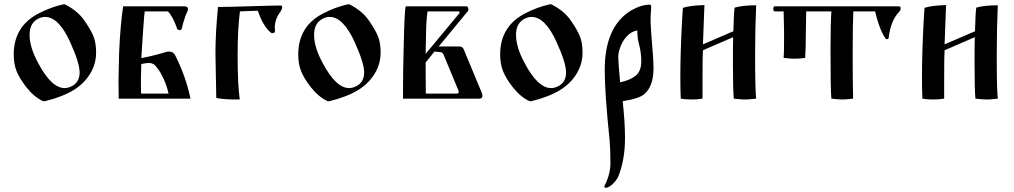

<svg xmlns="http://www.w3.org/2000/svg" viewBox="-20 -467 4803 909"><path d="M193 12Q193 12 191 12Q191 12 188 12Q188 12 186 12Q186 12 184 12Q142 -7 104 -55Q73 -95 59 -129Q45 -163 45 -209Q45 -342 162 -403Q222 -434 278 -446Q280 -447 284 -447Q286 -447 288 -446Q348 -416 380 -369Q410 -326 422.5 -295Q435 -264 435 -218Q435 -164 406.5 -117.5Q378 -71 329 -41Q275 -8 193 12ZM320 -59Q357 -78 357 -124Q357 -169 312 -268Q258 -387 193 -387Q178 -387 160 -378Q120 -357 120 -302Q120 -244 160 -170Q223 -50 286 -50Q302 -50 320 -59Z M563 -437H854Q870 -437 870 -424Q870 -418 868 -415Q864 -406 858 -392L852 -373Q848 -361 846 -354L841 -333Q839 -324 829.5 -324.5Q820 -325 818 -333Q798 -390 775 -413H665Q660 -372 649 -192L679 -198Q689 -200 725 -209L770 -222Q773 -223 779 -223Q800 -223 809 -206Q860 -105 882 0H542Q542 -19 541.5 -45.5Q541 -72 541 -83Q541 -114 544 -219Q550 -352 563 -437ZM647 -68Q647 -60 647.5 -45.5Q648 -31 648 -24H778Q767 -76 738 -126Q716 -159 706 -164Q696 -169 684 -169Q676 -169 649 -164Q647 -102 647 -68Z M1004 -3Q1004 -32 1002 -106.5Q1000 -181 1000 -215Q1000 -309 1012 -434Q1056 -434 1168 -437.5Q1280 -441 1311 -441Q1316 -439 1316 -433Q1316 -424 1307 -411Q1281 -375 1281 -337Q1281 -334 1281.5 -329Q1282 -324 1282 -322Q1282 -310 1271 -310Q1264 -310 1260 -314Q1223 -348 1201 -416H1193Q1181 -416 1151 -414.5Q1121 -413 1116 -413Q1105 -333 1105 -203Q1105 -70 1115 4H1092Q1044 4 1004 -3Z M1540 12Q1540 12 1538 12Q1538 12 1535 12Q1535 12 1533 12Q1533 12 1531 12Q1489 -7 1451 -55Q1420 -95 1406 -129Q1392 -163 1392 -209Q1392 -342 1509 -403Q1569 -434 1625 -446Q1627 -447 1631 -447Q1633 -447 1635 -446Q1695 -416 1727 -369Q1757 -326 1769.5 -295Q1782 -264 1782 -218Q1782 -164 1753.5 -117.5Q1725 -71 1676 -41Q1622 -8 1540 12ZM1667 -59Q1704 -78 1704 -124Q1704 -169 1659 -268Q1605 -387 1540 -387Q1525 -387 1507 -378Q1467 -357 1467 -302Q1467 -244 1507 -170Q1570 -50 1633 -50Q1649 -50 1667 -59Z M1888 0Q1888 0 1888 -35Q1888 -128 1891 -237Q1895 -424 1901 -437H2188Q2195 -437 2197 -427.5Q2199 -418 2194 -413L2057 -247H2156Q2170 -247 2176 -232L2260 -30Q2264 -20 2264 -14Q2264 0 2249 0ZM2081 -206Q2077 -218 2067 -220L2037 -223L1995 -171Q1995 -139 1995.5 -89.5Q1996 -40 1996 -24H2143Q2157 -24 2149 -42ZM1997 -309 1995 -212 2153 -402Q2156 -405 2156 -408Q2156 -413 2149 -413H2004Q1998 -370 1997 -309Z M2496 12Q2496 12 2494 12Q2494 12 2491 12Q2491 12 2489 12Q2489 12 2487 12Q2445 -7 2407 -55Q2376 -95 2362 -129Q2348 -163 2348 -209Q2348 -342 2465 -403Q2525 -434 2581 -446Q2583 -447 2587 -447Q2589 -447 2591 -446Q2651 -416 2683 -369Q2713 -326 2725.5 -295Q2738 -264 2738 -218Q2738 -164 2709.5 -117.5Q2681 -71 2632 -41Q2578 -8 2496 12ZM2623 -59Q2660 -78 2660 -124Q2660 -169 2615 -268Q2561 -387 2496 -387Q2481 -387 2463 -378Q2423 -357 2423 -302Q2423 -244 2463 -170Q2526 -50 2589 -50Q2605 -50 2623 -59Z M2916 -77Q2965 -88 2990.5 -109.5Q3016 -131 3016 -177Q3016 -209 3009 -242L3000 -281Q2999 -289 2998 -304.5Q2997 -320 2997 -323Q2968 -318 2946.5 -294Q2925 -270 2915 -239Q2907 -217 2907 -198Q2907 -172 2916 -77ZM3060 -382Q3060 -338 3067 -260.5Q3074 -183 3074 -145Q3074 -59 3031 -22Q3007 0 2928 12Q2939 111 2939 187Q2939 290 2907 369Q2900 385 2883.5 401.5Q2867 418 2852 422H2849Q2841 422 2841 416Q2841 414 2842 413Q2870 357 2870 307Q2870 243 2866 196Q2843 -27 2843 -136Q2843 -341 2967 -417Q3016 -445 3056 -445Q3063 -445 3063 -435Q3063 -429 3061.5 -409.5Q3060 -390 3060 -382Z M3306 0Q3282 4 3254 4Q3223 4 3203 0Q3201 -30 3201 -104Q3201 -218 3209 -367Q3209 -374 3213 -430Q3247 -441 3315 -443Q3313 -399 3308 -257L3452 -319Q3454 -402 3458 -431Q3497 -442 3560 -442Q3555 -334 3555 -210V-198Q3555 -42 3560 0Q3524 4 3519 4H3505Q3490 4 3454 0Q3450 -46 3450 -163V-227Q3450 -270 3451 -291L3308 -229Q3306 -210 3306 -91Q3306 -91 3306 0Z M4019 0Q3985 4 3969 4Q3950 4 3916 0Q3912 -42 3912 -233Q3912 -346 3916 -413H3797Q3797 -385 3796 -365L3795 -303Q3795 -238 3792 -193Q3768 -189 3740 -189Q3724 -189 3690 -193Q3692 -215 3692 -278V-321Q3692 -337 3691 -368Q3690 -399 3690 -413H3649Q3641 -413 3641 -425Q3641 -437 3649 -437H4234Q4244 -437 4244 -428Q4244 -418 4237 -411Q4197 -371 4187 -286Q4186 -282 4180.5 -281.5Q4175 -281 4173 -284Q4151 -313 4131 -382L4123 -413H4020Q4017 -356 4017 -217V-159Q4017 -96 4019 0Z M4450 0Q4426 4 4398 4Q4367 4 4347 0Q4345 -30 4345 -104Q4345 -218 4353 -367Q4353 -374 4357 -430Q4391 -441 4459 -443Q4457 -399 4452 -257L4596 -319Q4598 -402 4602 -431Q4641 -442 4704 -442Q4699 -334 4699 -210V-198Q4699 -42 4704 0Q4668 4 4663 4H4649Q4634 4 4598 0Q4594 -46 4594 -163V-227Q4594 -270 4595 -291L4452 -229Q4450 -210 4450 -91Q4450 -91 4450 0Z"/></svg>

Font: Ponomar Unicode TT
Style: Regular
Weight: 400
Designer: Vladislav V. Dorosh, Yuri A.W. Shardt, Nikita Simmons, Aleksandr Andreev
Foundry: Ponomar Project
Version: 1.1